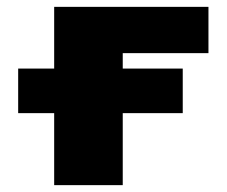

<svg xmlns="http://www.w3.org/2000/svg" viewBox="-20 -540 661 560"><path d="M33 -210V-340H138V-520H588V-385H338V-340H513V-210H338V0H138V-210Z"/></svg>

Font: M PLUS 1p Black
Style: Regular
Weight: 900
Version: Version 1.061